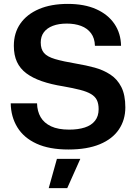

<svg xmlns="http://www.w3.org/2000/svg" viewBox="-20 -758 699 985"><path d="M331 9Q233 9 167.5 -21Q102 -51 69 -105Q36 -159 35 -228H170Q171 -187 188.5 -157Q206 -127 242 -110Q278 -93 335 -93Q381 -93 415 -104Q449 -115 467.5 -138.5Q486 -162 486 -198Q486 -226 477 -244.5Q468 -263 447 -275.5Q426 -288 391 -297Q356 -306 305 -315Q242 -325 194.5 -341.5Q147 -358 115 -382Q83 -406 67 -440.5Q51 -475 51 -523Q51 -589 84.5 -637Q118 -685 180 -711.5Q242 -738 328 -738Q413 -738 473.5 -711Q534 -684 567 -635.5Q600 -587 601 -523H467Q466 -562 447 -587.5Q428 -613 396 -625Q364 -637 323 -637Q281 -637 251 -625.5Q221 -614 205 -592.5Q189 -571 189 -540Q189 -506 205.5 -486.5Q222 -467 262.5 -455Q303 -443 374 -431Q422 -423 466 -411Q510 -399 546 -375.5Q582 -352 602.5 -311.5Q623 -271 623 -207Q623 -143 590 -94Q557 -45 492 -18Q427 9 331 9ZM230 207 272 57H392L325 207Z"/></svg>

Font: Mona Sans ExtraLight SemiBold
Style: Regular
Weight: 600
Version: Version 2.000